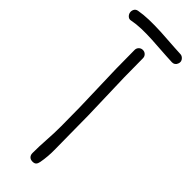

<svg xmlns="http://www.w3.org/2000/svg" viewBox="-321 -818 847 847"><g transform="rotate(45 103.0 -394.0)"><path d="M140 -192Q140 -150 141 -103Q142 -56 134 -14Q132 -3 126.5 3Q121 9 109 9Q96 9 89 1.5Q82 -6 82 -18Q82 -61 85 -103.5Q88 -146 88 -191Q88 -309 83.5 -424.5Q79 -540 79 -658Q79 -669 86.5 -676.5Q94 -684 105 -684Q116 -684 123.5 -676.5Q131 -669 131 -658Q131 -540 135.5 -425Q140 -310 140 -192ZM252 -780Q264 -768 257.5 -752Q251 -736 234 -736Q228 -736 195 -738Q162 -740 102 -744Q64 -746 33.5 -745Q3 -744 -22 -739Q-34 -736 -42 -743Q-50 -750 -52 -760Q-54 -770 -49 -779.5Q-44 -789 -32 -791Q-4 -796 29.5 -797Q63 -798 105 -796Q165 -792 197 -790Q229 -788 234 -788Q244 -788 252 -780Z"/></g></svg>

Font: Wynona
Style: Regular
Weight: 400
Italic angle: -12°
Designer: Kanati
Foundry: Kanati and Michael Everson
Version: Version 2.000